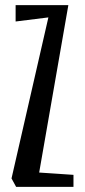

<svg xmlns="http://www.w3.org/2000/svg" viewBox="-20 -730 332 750"><path d="M43 0 25 -33 169 -662 41 -646V-710H247L133 -56L267 -47V0Z"/></svg>

Font: Bahiana
Style: Regular
Weight: 400
Designer: Pablo Cosgaya & Dani Raskovsky
Foundry: Pablo Cosgaya & Dani Raskovsky
Version: Version 1.005